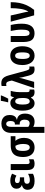

<svg xmlns="http://www.w3.org/2000/svg" viewBox="1694 -2512 1058 4485"><g transform="rotate(-90 2222.5 -269.0)"><path d="M323 -333V-234H272Q234 -234 212.5 -225.5Q191 -217 182 -202Q173 -187 173 -165Q173 -144 182 -130Q191 -116 210 -108.5Q229 -101 259 -101Q298 -101 336 -112.5Q374 -124 405 -142V-27Q381 -14 356 -6Q331 2 301.5 6Q272 10 236 10Q164 10 119 -10.5Q74 -31 53 -67.5Q32 -104 32 -152Q32 -206 61 -240Q90 -274 140 -284V-289Q100 -302 78.5 -334Q57 -366 57 -412Q57 -459 80.5 -491Q104 -523 147 -540Q190 -557 244 -557Q273 -557 300.5 -552.5Q328 -548 355 -539Q382 -530 409 -516L364 -414Q337 -430 310 -439Q283 -448 255 -448Q223 -448 206 -435Q189 -422 189 -397Q189 -362 210.5 -347.5Q232 -333 280 -333Z M633 -163Q633 -134 644 -119.5Q655 -105 676 -105Q694 -105 711 -110Q728 -115 745 -122V-15Q724 -3 697 3.5Q670 10 638 10Q592 10 559.5 -6.5Q527 -23 510 -61Q493 -99 493 -161V-547H633Z M1245 -236Q1245 -162 1218.5 -106.5Q1192 -51 1141.5 -20.5Q1091 10 1021 10Q950 10 900 -21.5Q850 -53 824 -113.5Q798 -174 798 -259Q798 -359 828 -422.5Q858 -486 918.5 -516.5Q979 -547 1070 -547H1284V-437H1176Q1210 -400 1227.5 -349.5Q1245 -299 1245 -236ZM940 -260Q940 -208 949.5 -173Q959 -138 977 -120.5Q995 -103 1022 -103Q1063 -103 1083 -142.5Q1103 -182 1103 -257Q1103 -291 1098.5 -322Q1094 -353 1084.5 -381.5Q1075 -410 1060 -437H1046Q990 -437 965 -395.5Q940 -354 940 -260Z M1578 -765Q1640 -765 1685 -742Q1730 -719 1754.5 -676.5Q1779 -634 1779 -574Q1779 -500 1751 -458Q1723 -416 1669 -405V-401Q1717 -394 1748 -371Q1779 -348 1795.5 -308.5Q1812 -269 1812 -211Q1812 -142 1789 -92.5Q1766 -43 1724 -16.5Q1682 10 1624 10Q1586 10 1555.5 1.5Q1525 -7 1502 -21V240H1362V-542Q1362 -615 1388.5 -664.5Q1415 -714 1464 -739.5Q1513 -765 1578 -765ZM1573 -653Q1551 -653 1535 -640.5Q1519 -628 1510.5 -601Q1502 -574 1502 -531V-137Q1517 -123 1540.5 -114Q1564 -105 1583 -105Q1625 -105 1647.5 -135Q1670 -165 1670 -223Q1670 -261 1658.5 -286.5Q1647 -312 1627 -324.5Q1607 -337 1580 -337H1557V-450H1573Q1607 -450 1623 -477.5Q1639 -505 1639 -555Q1639 -603 1621.5 -628Q1604 -653 1573 -653Z M2098 -103Q2125 -103 2142.5 -120.5Q2160 -138 2168.5 -174Q2177 -210 2177 -265V-272Q2177 -358 2158 -400Q2139 -442 2096 -442Q2060 -442 2041.5 -397.5Q2023 -353 2023 -270Q2023 -186 2041.5 -144.5Q2060 -103 2098 -103ZM2052 10Q1972 10 1926.5 -63.5Q1881 -137 1881 -271Q1881 -409 1929 -482.5Q1977 -556 2061 -556Q2107 -556 2137.5 -535Q2168 -514 2187 -472H2193Q2198 -494 2206 -513.5Q2214 -533 2223 -547H2343Q2335 -520 2328 -484.5Q2321 -449 2317 -410Q2313 -371 2313 -331V-168Q2313 -136 2322.5 -121Q2332 -106 2348 -106Q2355 -106 2362.5 -107.5Q2370 -109 2374 -111V-2Q2371 1 2359.5 3.5Q2348 6 2335.5 8Q2323 10 2315 10Q2263 10 2234 -9Q2205 -28 2189 -73H2180Q2167 -47 2148 -28.5Q2129 -10 2105.5 0Q2082 10 2052 10ZM2077 -620Q2081 -633 2086 -654Q2091 -675 2096 -699Q2101 -723 2105 -744.5Q2109 -766 2110 -778H2236V-766Q2227 -742 2215 -715Q2203 -688 2189.5 -660.5Q2176 -633 2161 -606H2077Z M2408 0 2584 -521 2570 -581Q2564 -604 2555.5 -620Q2547 -636 2533.5 -644.5Q2520 -653 2499 -653Q2488 -653 2477 -651.5Q2466 -650 2457 -647V-759Q2466 -762 2477 -763.5Q2488 -765 2500 -766Q2512 -767 2523 -767Q2572 -767 2606.5 -749Q2641 -731 2665 -692Q2689 -653 2706 -589L2818 -179Q2827 -151 2835.5 -136Q2844 -121 2855 -115Q2866 -109 2879 -109Q2888 -109 2896 -110.5Q2904 -112 2912 -114V0Q2904 3 2892.5 5Q2881 7 2868.5 8.5Q2856 10 2845 10Q2804 10 2775.5 -4Q2747 -18 2728.5 -49.5Q2710 -81 2697 -132L2666 -256Q2663 -267 2660.5 -278.5Q2658 -290 2656 -301Q2654 -312 2652.5 -323Q2651 -334 2649 -344H2645Q2643 -324 2639 -303.5Q2635 -283 2630 -267L2553 0Z M3385 -275Q3385 -214 3372 -162.5Q3359 -111 3332 -72Q3305 -33 3263 -11.5Q3221 10 3164 10Q3111 10 3070 -11.5Q3029 -33 3001.5 -71.5Q2974 -110 2960 -162Q2946 -214 2946 -275Q2946 -360 2970.5 -423Q2995 -486 3043.5 -521.5Q3092 -557 3166 -557Q3232 -557 3281 -524Q3330 -491 3357.5 -428Q3385 -365 3385 -275ZM3088 -273Q3088 -217 3096 -179Q3104 -141 3121 -122Q3138 -103 3165 -103Q3193 -103 3210 -122Q3227 -141 3234.5 -179.5Q3242 -218 3242 -274Q3242 -332 3234.5 -369Q3227 -406 3210 -425Q3193 -444 3165 -444Q3124 -444 3106 -402Q3088 -360 3088 -273Z M3689 9Q3614 8 3569 -20.5Q3524 -49 3504.5 -105.5Q3485 -162 3484 -245V-547H3624V-234Q3624 -169 3639.5 -138Q3655 -107 3693 -107Q3734 -107 3753.5 -149.5Q3773 -192 3773 -290Q3773 -353 3765 -415Q3757 -477 3742 -547H3882Q3893 -497 3899.5 -456Q3906 -415 3909 -375.5Q3912 -336 3912 -290Q3912 -139 3855 -65Q3798 9 3689 9Z M3959 -547H4104L4176 -232Q4180 -216 4183 -199Q4186 -182 4188.5 -166Q4191 -150 4193 -137H4196Q4217 -168 4232.5 -212.5Q4248 -257 4257 -311Q4266 -365 4270.5 -425Q4275 -485 4275 -547H4415Q4415 -439 4397.5 -346.5Q4380 -254 4340.5 -169Q4301 -84 4235 0H4107Z"/></g></svg>

Font: Noto Sans Display Condensed
Style: Bold
Weight: 700
Width: 3
Designer: Monotype Design Team
Foundry: Monotype Imaging Inc.
Version: Version 2.003